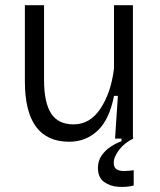

<svg xmlns="http://www.w3.org/2000/svg" viewBox="-20 -535 617 741"><path d="M247 12Q76 12 76 -221V-515H150V-226Q150 -140 177 -97.5Q204 -55 264 -55Q327 -55 367.5 -115.5Q408 -176 420 -270V-515H493V0H424L435 -165H420Q402 -73 356.5 -30.5Q311 12 247 12ZM496 181Q469 188 437 186Q405 184 381.5 167Q358 150 358 113Q358 86 372 65.5Q386 45 407.5 31Q429 17 449 10V-5H494V0Q461 16 440 43Q419 70 419 93Q419 113 432 119.5Q445 126 463 125Q481 124 496 122Z"/></svg>

Font: Bricolage Grotesque 12pt Light
Style: Regular
Weight: 300
Designer: Mathieu Triay
Foundry: Atelier Triay
Version: Version 1.001; ttfautohint (v1.8.4.7-5d5b);gftools[0.9.33.de